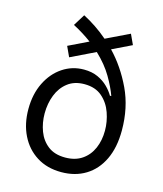

<svg xmlns="http://www.w3.org/2000/svg" viewBox="-116 -859 812 956"><g transform="rotate(15 290.0 -381.0)"><path d="M471.6 -691.8 371.8 -643.5Q438.9 -573.5 483.7 -478.9Q528.4 -384.2 528.4 -267Q528.4 -179 498.6 -116.7Q468.8 -54.3 415.1 -21.5Q361.5 11.4 289.8 11.4Q216.6 11.4 163 -22.4Q109.4 -56.1 80.3 -115.1Q51.1 -174 51.1 -250Q51.1 -327.4 80.3 -386.4Q109.4 -445.3 158.7 -478.3Q208.1 -511.4 268.5 -511.4Q309.7 -511.4 340.6 -497.2Q371.4 -483 392.8 -461.6Q414.1 -440.3 426.1 -419H433.2Q418 -461.6 388.3 -512.3Q358.7 -562.9 306.8 -612.2L180.4 -551.1L156.2 -603.7L258.2 -653.1Q237.2 -668.7 213.2 -683.8Q189.3 -698.9 161.9 -713.1L198.9 -772.7Q231.2 -756 263.5 -734.4Q295.8 -712.7 326.7 -686.1L447.4 -744.3ZM289.8 -63.9Q341.6 -63.9 376.8 -88.1Q411.9 -112.2 429.7 -153.1Q447.4 -193.9 447.4 -244.3Q447.4 -290.5 431.5 -335.9Q415.5 -381.4 380.7 -411.6Q345.9 -441.8 289.8 -441.8Q237.9 -441.8 203.5 -415.1Q169 -388.5 152 -344.8Q134.9 -301.1 134.9 -250Q134.9 -201.7 150.9 -159.3Q166.9 -116.8 201 -90.4Q235.1 -63.9 289.8 -63.9Z"/></g></svg>

Font: Inter Alia
Style: Regular
Weight: 400
Designer: Rasmus Andersson (Latin, Greek, Cyrillic etc.) and Evan from Shavian.info (Shavian, old style figures)
Foundry: Shavian.info
Version: Version 0.001;git-37ab20767